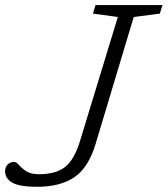

<svg xmlns="http://www.w3.org/2000/svg" viewBox="-62 -727 660 756"><path d="M314.5 -160.5Q286.5 -67 230.8 -29.2Q175 8.5 84 8.5Q14.5 8.5 -13.8 -8Q-42 -24.5 -42 -53Q-42 -68.5 -32 -79Q-22 -89.5 -7 -89.5Q2.5 -89.5 12.8 -77.2Q23 -65 41 -53Q59 -41 91.5 -41Q157 -41 193.5 -69Q230 -97 252.5 -170L402 -660L304 -673.5L314 -707H577.5L567.5 -673.5L464.5 -660Z"/></svg>

Font: Newsreader 6pt Light
Style: Italic
Weight: 300
Italic angle: -17°
Designer: Hugues Gentile
Foundry: Production Type
Version: Version 1.003; ttfautohint (v1.8.3)